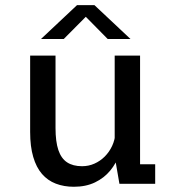

<svg xmlns="http://www.w3.org/2000/svg" viewBox="-20 -717 690 749"><path d="M268.1 11.6Q229.3 11.6 197.7 -0.6Q166.1 -12.7 143.8 -38.4Q121.5 -64.1 109.6 -104.9Q97.6 -145.6 97.6 -202.4V-500H196.6V-217.7Q196.6 -164.4 207.7 -131.6Q218.8 -98.8 241.7 -83.7Q264.6 -68.6 300.2 -68.6Q325.6 -68.6 348.2 -78.6Q370.9 -88.6 388.8 -106.5Q406.6 -124.4 417.5 -147.9Q428.4 -171.4 430.1 -198L458.1 -189Q458.1 -151.6 445.9 -115.9Q433.7 -80.1 409.8 -51.3Q385.8 -22.4 350.4 -5.4Q314.9 11.6 268.1 11.6ZM445.9 0 427.4 -107V-500H526.4V-52.6L506.9 -76.1H585.4V0ZM139.9 -564.9 280.6 -697.1H348.3L489 -564.9H400.1L314.7 -651.5L228.7 -564.9Z"/></svg>

Font: Trispace Thin
Style: Regular
Weight: 100
Designer: Tyler Finck
Foundry: Etcetera Type Company
Version: Version 1.210